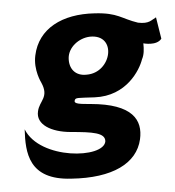

<svg xmlns="http://www.w3.org/2000/svg" viewBox="-20 -196 262 288"><path d="M37 -29C34 -9 57 2 86 2C119 2 138 3 138 16C136 42 40 44 17 -2C18 33 23 74 87 72C149 71 185 49 190 13C194 -16 179 -40 116 -40C100 -40 91 -40 92 -45C93 -50 96 -49 122 -50C170 -52 189 -91 193 -107C196 -114 196 -122 195 -131C195 -131 215 -127 222 -138L214 -170C207 -166 204 -160 187 -162C162 -168 157 -177 122 -176C73 -175 38 -153 33 -113C30 -91 42 -72 42 -72C54 -50 39 -45 37 -29ZM83 -109C83 -125 98 -139 115 -141C156 -145 148 -87 110 -84C93 -82 83 -93 83 -109Z"/></svg>

Font: Hussar Tani
Style: DwaKurs
Weight: 700
Foundry: Cannot Into Space Fonts
Version: Version 0.92